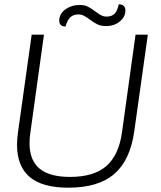

<svg xmlns="http://www.w3.org/2000/svg" viewBox="-20 -861 748 891"><path d="M59 -190Q59 -214 64 -251L127 -700H184L121 -246Q117 -222 117 -197Q117 -117 163.5 -78.5Q210 -40 305 -40Q415 -40 473 -90Q531 -140 546 -246L609 -700H666L603 -251Q584 -117 510 -53.5Q436 10 297 10Q177 10 118 -39.5Q59 -89 59 -190ZM255 -765Q255 -797 283.5 -817.5Q312 -838 351 -838Q372 -838 388 -830Q404 -822 422 -808Q438 -796 449.5 -790Q461 -784 475 -784Q499 -784 512 -797.5Q525 -811 531 -841Q562 -841 562 -812Q562 -783 536 -761.5Q510 -740 473 -740Q449 -740 433 -747.5Q417 -755 397 -770Q381 -782 369.5 -788Q358 -794 343 -794Q320 -794 306 -780.5Q292 -767 284 -738Q255 -738 255 -765Z"/></svg>

Font: Krub Light
Style: Italic
Weight: 300
Italic angle: -8°
Designer: Ekaluck Peanpanawate
Foundry: Cadson Demak Co.,Ltd.
Version: Version 1.000; ttfautohint (v1.6)